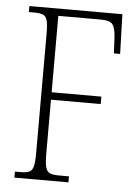

<svg xmlns="http://www.w3.org/2000/svg" viewBox="-52 -755 576 796"><g transform="rotate(5 236.0 -357.0)"><path d="M38 0V-25H61Q85 -25 97.5 -30.5Q110 -36 114.5 -54Q119 -72 119 -108V-606Q119 -642 114.5 -660Q110 -678 97.5 -683.5Q85 -689 61 -689H38V-714H425L430 -549H404L401 -612Q399 -652 388 -668Q377 -684 338 -684H161V-366H368V-335H161V-109Q161 -72 166 -54Q171 -36 183.5 -30.5Q196 -25 220 -25H263V0Z"/></g></svg>

Font: Noto Serif Tamil Condensed ExtraLight
Style: Italic
Weight: 200
Width: 3
Italic angle: -12°
Designer: Indian Type Foundry, Tom Grace, and the Monotype Design Team
Foundry: Monotype Imaging Inc.
Version: Version 2.003; ttfautohint (v1.8.4.7-5d5b)